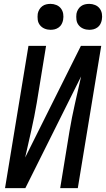

<svg xmlns="http://www.w3.org/2000/svg" viewBox="-20 -972 548 992"><path d="M6 0 127 -735H218L170 -441Q158 -370 142 -299.5Q126 -229 110 -158L398 -735H503L382 0H291L339 -294Q351 -365 367 -435.5Q383 -506 399 -577L111 0ZM441 -818Q425 -818 410.5 -824Q396 -830 386.5 -842Q377 -854 375 -869.5Q373 -885 375 -901Q377 -912 383 -922.5Q389 -933 398.5 -940Q408 -947 419 -949.5Q430 -952 441 -952Q457 -952 471.5 -946Q486 -940 495 -928Q504 -916 506.5 -900.5Q509 -885 506 -869Q504 -858 498.5 -847.5Q493 -837 483 -830Q473 -823 462.5 -820.5Q452 -818 441 -818ZM241 -818Q225 -818 210.5 -824Q196 -830 186.5 -842Q177 -854 175 -869.5Q173 -885 175 -901Q177 -912 183 -922.5Q189 -933 198.5 -940Q208 -947 219 -949.5Q230 -952 241 -952Q257 -952 271.5 -946Q286 -940 295 -928Q304 -916 306.5 -900.5Q309 -885 306 -869Q304 -858 298.5 -847.5Q293 -837 283 -830Q273 -823 262.5 -820.5Q252 -818 241 -818Z"/></svg>

Font: Iosevka Medium
Style: Italic
Weight: 500
Italic angle: -9°
Monospace: yes
Designer: Belleve Invis
Foundry: Belleve Invis
Version: Version 32.5.0; ttfautohint (v1.8.4)